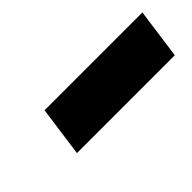

<svg xmlns="http://www.w3.org/2000/svg" viewBox="-10 -874 444 444"><g transform="rotate(-45 212.5 -651.5)"><path d="M425 -713 408 -590H88L105 -713Z"/></g></svg>

Font: Exo 2 Black
Style: Italic
Weight: 900
Italic angle: -8°
Designer: Natanael Gama
Foundry: Natanael Gama
Version: Version 2.010